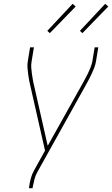

<svg xmlns="http://www.w3.org/2000/svg" viewBox="-20 -982 585 1002"><path d="M131 0 132 -7Q135 -30 141 -52Q147 -74 159 -95L215 -196L139 -531Q135 -547 132 -563Q129 -579 127 -595Q125 -611 123.5 -628Q122 -645 125 -662L137 -735H157L145 -662Q142 -645 143 -629Q144 -613 146.5 -597Q149 -581 151.5 -565.5Q154 -550 158 -535L229 -221L407 -539Q415 -554 423.5 -569Q432 -584 439 -599Q446 -614 452.5 -630Q459 -646 462 -662L474 -735H493L481 -662Q478 -644 471.5 -627.5Q465 -611 457.5 -595Q450 -579 441.5 -563Q433 -547 424 -531L176 -86Q165 -67 160 -47Q155 -27 151 -7L150 0ZM410 -809 397 -821 529 -962 545 -948ZM240 -809 227 -821 359 -962 375 -948Z"/></svg>

Font: Iosevka Curly Thin Oblique
Style: Regular
Weight: 100
Italic angle: -9°
Monospace: yes
Designer: Belleve Invis
Foundry: Belleve Invis
Version: Version 11.1.0; ttfautohint (v1.8.3)